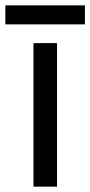

<svg xmlns="http://www.w3.org/2000/svg" viewBox="-40 -697 337 717"><path d="M277 -677H-20V-606H277ZM173 0V-536H85V0Z"/></svg>

Font: Noto Sans Inscriptional Parthian
Style: Regular
Weight: 400
Designer: Monotype Design Team
Foundry: Monotype Imaging Inc.
Version: Version 2.003